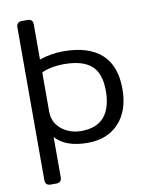

<svg xmlns="http://www.w3.org/2000/svg" viewBox="-96 -765 808 1037"><g transform="rotate(-10 307.5 -246.5)"><path d="M67 172V-665Q67 -695 97 -695H127Q143 -695 150 -687.5Q157 -680 157 -665V-473Q220 -495 288 -495Q426 -495 497 -431Q568 -367 568 -240Q568 -121 505 -53Q442 15 333 15Q213 15 157 -48V172Q157 187 150 194.5Q143 202 127 202H97Q67 202 67 172ZM478 -245Q478 -342 429.5 -384Q381 -426 281 -426Q244 -426 211 -419.5Q178 -413 157 -402V-186Q157 -146 178.5 -116Q200 -86 235 -70Q270 -54 310 -54Q395 -54 436.5 -103Q478 -152 478 -245Z"/></g></svg>

Font: Mitr Light
Style: Regular
Weight: 300
Designer: Thanarat Vachiruckul
Foundry: Cadson Demak
Version: Version 1.003